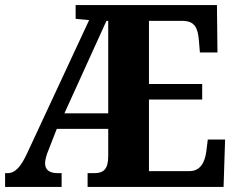

<svg xmlns="http://www.w3.org/2000/svg" viewBox="-20 -734 928 754"><path d="M0 0H222V-54H208C175 -54 157 -66 157 -93C157 -105 162 -125 171 -146L203 -228H405V-121C405 -70 387 -54 350 -54H324V0H858L864 -186H796L790 -138C784 -94 765 -62 724 -62H565V-343H774V-404H565V-652H699C743 -651 757 -626 761 -576L765 -528H834L832 -714H277V-660L330 -655L87 -133C62 -79 40 -54 9 -54H0ZM233 -289 398 -652H405V-289Z"/></svg>

Font: Noto Serif Myanmar Condensed ExtraBold
Style: Regular
Weight: 800
Width: 3
Designer: Ben Mitchell and the Monotype Design Team
Foundry: Monotype Imaging Inc.
Version: Version 2.106